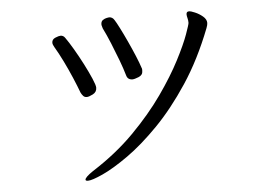

<svg xmlns="http://www.w3.org/2000/svg" viewBox="-49 -715 1097 791"><g transform="rotate(-5 500.0 -319.5)"><path d="M399 -608Q398 -613 396.5 -617Q395 -621 395 -625Q395 -637 403 -642.5Q411 -648 419.5 -649.5Q428 -651 429 -651Q443 -651 451 -637Q457 -628 470 -602.5Q483 -577 498 -544.5Q513 -512 525.5 -482Q538 -452 544 -433Q546 -429 546 -425.5Q546 -422 546 -419Q546 -402 528.5 -395Q511 -388 503 -388Q483 -388 478 -407Q470 -435 456.5 -471Q443 -507 428 -543.5Q413 -580 399 -608ZM284 12Q274 12 274 7Q274 -3 308 -26Q407 -89 481 -164Q555 -239 607 -313Q659 -387 691.5 -450Q724 -513 738.5 -553.5Q753 -594 753 -600Q753 -611 750.5 -620Q748 -629 748 -636Q748 -639 750 -643Q752 -647 761 -647Q766 -647 783 -640Q800 -633 815 -620.5Q830 -608 830 -593Q830 -585 825 -572Q776 -446 712.5 -350Q649 -254 581.5 -185Q514 -116 452.5 -72.5Q391 -29 346 -8.5Q301 12 284 12ZM285 -352Q275 -379 259.5 -415.5Q244 -452 226.5 -487.5Q209 -523 194 -548Q191 -553 189 -558Q187 -563 187 -567Q187 -581 201.5 -587Q216 -593 223 -593Q235 -593 242 -582Q255 -564 273.5 -532.5Q292 -501 309.5 -467Q327 -433 339 -405Q351 -377 351 -367Q351 -349 334.5 -340.5Q318 -332 309 -332Q300 -332 294.5 -338Q289 -344 285 -352Z"/></g></svg>

Font: QiushuiShotai
Style: Regular
Weight: 600
Designer: Fontworks Inc.
Foundry: Fontworks Inc.
Version: Version 1.250